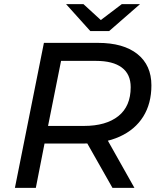

<svg xmlns="http://www.w3.org/2000/svg" viewBox="-20 -907 767 927"><path d="M52 0 192 -700H453Q576 -700 643.5 -646Q711 -592 711 -495Q711 -407 671.5 -344Q632 -281 558 -247.5Q484 -214 382 -214H153L204 -260L153 0ZM523 0 379 -254H486L629 0ZM202 -249 168 -299H385Q492 -299 551.5 -346.5Q611 -394 611 -486Q611 -549 568 -581Q525 -613 444 -613H234L285 -664ZM416 -757 299 -887H383L503 -777H423L568 -887H656L507 -757Z"/></svg>

Font: Montserrat Thin Medium
Style: Italic
Weight: 500
Italic angle: -11.3°
Version: Version 9.000